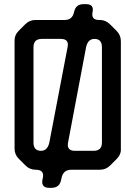

<svg xmlns="http://www.w3.org/2000/svg" viewBox="-20 -807 601 923"><path d="M103 -11Q123 9 152 9Q194 9 186 48L184 57Q177 96 217 96H227Q267 96 274 57L276 48Q284 9 323 9H460Q489 9 509 -11L541 -43Q563 -65 561 -93V-609Q561 -638 541 -658L509 -690Q488 -711 460 -711H456Q417 -711 425 -749Q433 -787 394 -787H381Q344 -787 336 -749Q328 -711 291 -711H151Q122 -711 102 -691L70 -659Q49 -638 50 -609V-93Q50 -64 70 -44ZM177 -82Q141 -82 141 -122V-580Q141 -620 181 -620H272Q313 -620 305 -581L217 -121Q208 -82 177 -82ZM340 -82Q300 -82 307 -121L394 -581Q403 -620 434 -620Q470 -620 470 -580V-122Q470 -82 430 -82Z"/></svg>

Font: WDXL Lubrifont JP N
Style: Regular
Weight: 400
Designer: [WDXL Lubrifont] Copyright 2020-2022 (c) NightFurySL2001, Skr-ZERO; [ZCOOL QingKe HuangYou] Copyright 2018-2022 (c) The 
Version: Version 2.001;hotconv 1.1.1;makeotfexe 2.6.0